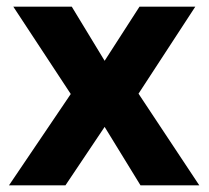

<svg xmlns="http://www.w3.org/2000/svg" viewBox="-20 -558 629 578"><path d="M7 0 193 -275 20 -538H196L295 -375L400 -538H568L397 -276L580 0H403L295 -176L177 0Z"/></svg>

Font: Trueno
Style: SBd
Weight: 600
Designer: Julieta Ulanovsky
Foundry: Julieta Ulanovsky
Version: Version 3.001b